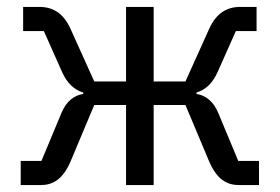

<svg xmlns="http://www.w3.org/2000/svg" viewBox="-20 -536 810 556"><path d="M40 -70V0H97C133 0 162 -16 185 -70L253 -232H345V0H425V-232H517L585 -70C608 -16 637 0 673 0H730V-70H670L612 -209C598 -243 575 -260 549 -264V-268C575 -276 595 -294 610 -327L663 -446H723V-516H676C636 -516 606 -497 586 -453L517 -300H425V-516H345V-300H253L184 -453C164 -497 134 -516 94 -516H47V-446H107L160 -327C175 -294 195 -276 221 -268V-264C195 -260 172 -243 158 -209L100 -70Z"/></svg>

Font: Braiins Sans
Style: Regular
Weight: 400
Designer: Mike Abbink, Paul van der Laan, Pieter van Rosmalen, Jiri Chlebus, Lubos Buracinsky
Foundry: Bold Monday, Sudetype
Version: Version 1.000;hotconv 1.0.109;makeotfexe 2.5.65596